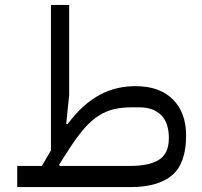

<svg xmlns="http://www.w3.org/2000/svg" viewBox="-20 -760 820 780"><path d="M50 -86H150L187 -149V-740H261V-374L249 -257L254 -255Q287 -299 320 -328.5Q353 -358 387.5 -376Q422 -394 457.5 -402Q493 -410 531 -410Q628 -410 682 -356.5Q736 -303 736 -209Q736 -96 679 -48Q622 0 511 0H50ZM220 -91 223 -86H511Q586 -86 626 -111Q666 -136 666 -199Q666 -261 634.5 -292.5Q603 -324 546 -324H516Q476 -324 443.5 -316.5Q411 -309 381.5 -290.5Q352 -272 323.5 -239.5Q295 -207 263 -158Z"/></svg>

Font: IBM Plex Sans Arabic
Style: Regular
Weight: 400
Designer: Mike Abbink, Paul van der Laan, Pieter van Rosmalen, Wael Morcos, Khajak Apelian
Foundry: Bold Monday
Version: Version 1.1